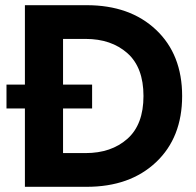

<svg xmlns="http://www.w3.org/2000/svg" viewBox="-20 -720 757 740"><path d="M223 -394H335V-302H223V-130H310Q409 -130 471 -185Q533 -240 533 -350Q533 -460 471 -515Q409 -570 310 -570H223ZM5 -302V-394H76V-700H314Q481 -700 581.5 -605Q682 -510 682 -350Q682 -190 581.5 -95Q481 0 314 0H76V-302Z"/></svg>

Font: Renner*
Style: Semi
Weight: 600
Version: Version 003.000 ; ttfautohint (v0.97) -l 8 -r 50 -G 200 -x 1